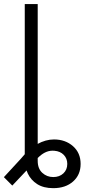

<svg xmlns="http://www.w3.org/2000/svg" viewBox="-46 -748 446 970"><path d="M223.1 202.6Q174.3 202.6 142.3 182.4Q110.4 162.1 94.7 129.2Q79.1 96.2 79.1 59.1V-88.9H144.5V64.9Q144.5 104 167.7 125.2Q190.9 146.5 223.1 146.5Q254.4 146.5 274.2 127.9Q293.9 109.4 293.9 80.1Q293.9 52.7 276.1 34.4Q258.3 16.1 229 13.7Q208.5 11.7 189.9 18.8Q171.4 25.9 153.6 41.7Q135.7 57.6 116.7 83L16.1 189.5L-26.4 147L59.6 53.7Q100.1 3.4 142.3 -20Q184.6 -43.5 226.6 -43.5Q284.2 -43.5 322.8 -9.5Q361.3 24.4 361.3 80.1Q361.3 135.3 323.2 168.9Q285.2 202.6 223.1 202.6ZM144.5 -727.5V0H79.1V-727.5Z"/></svg>

Font: Inter 18pt Light
Style: Regular
Weight: 300
Designer: Rasmus Andersson
Foundry: rsms
Version: Version 4.001;git-66647c0bb